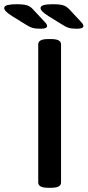

<svg xmlns="http://www.w3.org/2000/svg" viewBox="-94 -887 415 909"><path d="M99 -751Q74 -751 60 -755Q46 -759 26 -772L-37 -811Q-60 -826 -67 -834Q-74 -842 -74 -849Q-74 -859 -58 -863Q-42 -867 -16 -867Q17 -867 33.5 -862Q50 -857 63 -842L117 -784Q129 -772 129 -764Q129 -751 99 -751ZM271 -751Q246 -751 232 -755Q218 -759 198 -772L135 -811Q112 -826 105 -834Q98 -842 98 -849Q98 -859 113.5 -863Q129 -867 156 -867Q189 -867 205 -862Q221 -857 235 -842L289 -784Q301 -772 301 -764Q301 -751 271 -751ZM133 2Q87 2 87 -23V-677Q87 -702 133 -702H149Q195 -702 195 -677V-23Q195 2 149 2Z"/></svg>

Font: Asap Medium
Style: Regular
Weight: 500
Designer: Pablo Cosgaya
Foundry: Omnibus-Type
Version: Version 3.001; ttfautohint (v1.8.3)